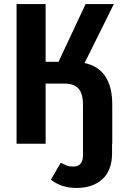

<svg xmlns="http://www.w3.org/2000/svg" viewBox="-20 -712 608 951"><path d="M536 -194V0H535V48Q535 132 487 175.5Q439 219 359 219Q284 219 232 178L281 94Q299 104 312 108.5Q325 113 343 113Q391 113 391 56V-193Q391 -248 369 -273Q347 -298 299 -298H206V0H62V-692H206V-406H270L404 -692H544L399 -400Q536 -370 536 -194Z"/></svg>

Font: Fira Sans Condensed SemiBold
Style: Regular
Weight: 600
Width: 3
Designer: bBox Type GmbH & Carrois Corporate GbR & Edenspiekermann AG
Foundry: bBox Type GmbH & Carrois Corporate GbR & Edenspiekermann AG
Version: Version 4.301